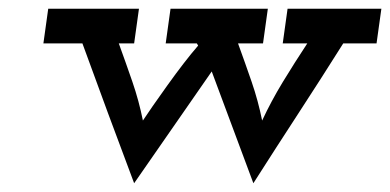

<svg xmlns="http://www.w3.org/2000/svg" viewBox="-20 -395 890 438"><path d="M636 -375 625 -296H681Q652 -252 625.5 -208.5Q599 -165 578 -120Q569 -165 554 -208.5Q539 -252 523 -296H580L591 -375H369L358 -296H429L432 -291Q401 -255 362 -200.5Q323 -146 306 -120Q297 -165 282 -208.5Q267 -252 251 -296H286L297 -375H90L79 -296H168Q197 -216 226.5 -136.5Q256 -57 286 23L463 -232L558 23Q609 -57 660.5 -136Q712 -215 763 -296H839L850 -375Z"/></svg>

Font: Josefin Slab Thin
Style: Italic
Weight: 100
Italic angle: -12°
Designer: Santiago Orozco
Foundry: Typemade
Version: Version 2.000